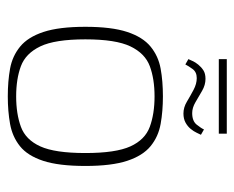

<svg xmlns="http://www.w3.org/2000/svg" viewBox="-76 -536 616 505"><g transform="rotate(90 232.5 -283.0)"><path d="M233 5Q193 5 160 -1Q127 -7 102 -27.5Q77 -48 63.5 -89Q50 -130 50 -199Q50 -268 63.5 -309Q77 -350 102 -370.5Q127 -391 160 -397Q193 -403 233 -403Q272 -403 305.5 -397Q339 -391 364 -370.5Q389 -350 402.5 -309Q416 -268 416 -199Q416 -129 402.5 -88Q389 -47 364 -27Q339 -7 305.5 -1Q272 5 233 5ZM233 -17Q279 -17 313 -29.5Q347 -42 364.5 -80.5Q382 -119 382 -199Q382 -279 364.5 -317.5Q347 -356 313 -368.5Q279 -381 233 -381Q187 -381 153.5 -368.5Q120 -356 101.5 -317.5Q83 -279 83 -199Q83 -119 101.5 -80.5Q120 -42 153.5 -29.5Q187 -17 233 -17ZM278 -457Q262 -457 247 -466Q232 -475 216 -483.5Q200 -492 185 -492Q169 -492 161 -481Q153 -470 149 -462L135 -470Q137 -474 140 -481Q143 -488 149.5 -496Q156 -504 164.5 -509.5Q173 -515 187 -515Q203 -515 218.5 -506Q234 -497 248.5 -488.5Q263 -480 277 -480Q298 -480 307.5 -492Q317 -504 320 -511L334 -503Q332 -499 328.5 -491.5Q325 -484 318.5 -476Q312 -468 302 -462.5Q292 -457 278 -457ZM135 -550V-571H331V-550Z"/></g></svg>

Font: Genos ExtraLight
Style: Regular
Weight: 250
Designer: Robert E. Leuschke
Foundry: Robert E. Leuschke
Version: Version 1.010